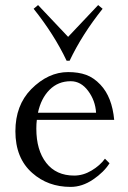

<svg xmlns="http://www.w3.org/2000/svg" viewBox="-20 -733 506 761"><path d="M113.3 -698.2 130.9 -712.9 250 -586.9 369.1 -712.9 386.7 -698.2Q305.2 -596.2 255.9 -492.2H244.1Q194.8 -596.2 113.3 -698.2ZM41 -212.9Q41 -315.4 103.5 -379.4Q170.9 -447.3 250 -447.3Q291 -447.3 321.3 -436.3Q351.6 -425.3 377.9 -397.5Q424.3 -348.6 432.6 -257.8H126Q124 -242.7 124 -223.1Q124 -137.7 163.3 -87.4Q202.6 -37.1 273.9 -37.1Q309.6 -37.1 343 -57.1Q376.5 -77.1 396 -104L414.1 -85.9Q392.1 -50.8 348.9 -21.5Q305.7 7.8 259.8 7.8Q169.9 7.8 107.9 -47.4Q41 -106 41 -212.9ZM130.4 -286.1H360.8Q357.9 -334.5 329.3 -372.8Q300.8 -411.1 260.3 -411.1Q210.4 -411.1 176.5 -377.2Q142.6 -343.3 130.4 -286.1Z"/></svg>

Font: Theano Old Style
Style: Regular
Weight: 400
Designer: Alexey Kryukov
Version: Version 2.00